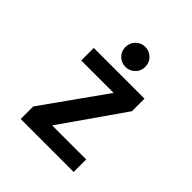

<svg xmlns="http://www.w3.org/2000/svg" viewBox="-186 -812 942 942"><g transform="rotate(45 285.0 -341.0)"><path d="M335 -564Q315 -544 286 -544Q257 -544 237 -564Q217 -584 217 -613Q217 -642 237 -662.2Q257 -682.5 286 -682.5Q315 -682.5 335 -662.2Q355 -642 355 -613Q355 -584 335 -564ZM235 -87H471V0H103.5V-87L335.5 -413H110.5V-500H462.5V-413Z"/></g></svg>

Font: League Mono Narrow Medium
Style: Regular
Weight: 500
Width: 3
Designer: Tyler Finck
Foundry: The League of Moveable Type / Tyler Finck
Version: Version 2.210